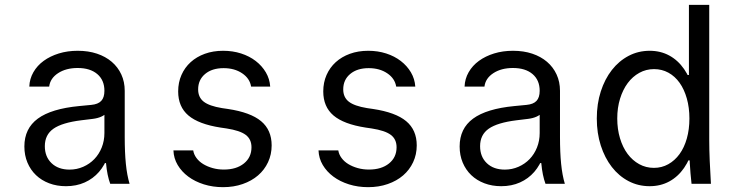

<svg xmlns="http://www.w3.org/2000/svg" viewBox="-20 -760 3040 794"><path d="M411.8 -384.6Q411.8 -356.8 398.7 -342.8Q385.6 -328.8 357.2 -326.2L307.4 -321.4Q192.2 -310.4 136.5 -269.5Q80.8 -228.6 80.8 -154.2Q80.8 -117.8 93.5 -87.6Q106.2 -57.4 128.9 -35.7Q151.6 -14 183.3 -2Q215 10 252.8 10Q295.6 10 330.3 -5.5Q365 -21 389.4 -49.1Q413.8 -77.2 427.3 -116.8Q440.8 -156.4 440.8 -205.6L388.4 -85.6H418.4Q420.8 -59 425.2 -37.9Q429.6 -16.8 435.8 0H515.8Q505.2 -35.4 500.5 -82.5Q495.8 -129.6 495.8 -193V-384.4Q495.8 -421.6 481.7 -452.1Q467.6 -482.6 442.1 -504.4Q416.6 -526.2 381 -538.1Q345.4 -550 301.4 -550Q259 -550 223.2 -538.9Q187.4 -527.8 160.6 -508.3Q133.8 -488.8 118.1 -461.4Q102.4 -434 101.2 -402H183.4Q187.6 -436.2 220.3 -457.5Q253 -478.8 301.2 -478.8Q352.8 -478.8 382.3 -453.7Q411.8 -428.6 411.8 -384.6ZM411.8 -313V-210Q411.8 -177.8 400.7 -150.1Q389.6 -122.4 370.2 -102.2Q350.8 -82 324.2 -70.3Q297.6 -58.6 267.6 -58.6Q221 -58.6 193.2 -85.2Q165.4 -111.8 165.4 -155.6Q165.4 -202.8 201.2 -227.8Q237 -252.8 316.2 -262.6L363.8 -268.4Q404 -273.4 423 -295Q442 -316.6 442 -359.8Z M697.2 -138Q698.4 -105.4 714.7 -77.8Q731 -50.2 758.6 -29.7Q786.2 -9.2 823.1 2.4Q860 14 902.4 14Q946.4 14 983.5 1.1Q1020.6 -11.8 1047.1 -34.6Q1073.6 -57.4 1088.5 -89.3Q1103.4 -121.2 1103.4 -158.8Q1103.4 -222.4 1059.7 -258.9Q1016 -295.4 922.4 -309.4L897.8 -313Q845.4 -321.6 822.4 -339.6Q799.4 -357.6 799.4 -390.4Q799.4 -430 828.2 -454.1Q857 -478.2 904.6 -478.2Q949.8 -478.2 981.4 -456.9Q1013 -435.6 1018.4 -402H1097.4Q1095.2 -434 1079.3 -460.9Q1063.4 -487.8 1037.4 -507.8Q1011.4 -527.8 977 -538.9Q942.6 -550 902.6 -550Q861.2 -550 827.1 -537.6Q793 -525.2 768.5 -503Q744 -480.8 730.4 -449.9Q716.8 -419 716.8 -382Q716.8 -318.4 759.2 -282.4Q801.6 -246.4 892.2 -232.4L916.8 -228.8Q972.4 -220.2 996.2 -202.2Q1020 -184.2 1020 -151Q1020 -109.2 988.7 -84Q957.4 -58.8 905.8 -58.8Q881 -58.8 859.1 -65Q837.2 -71.2 820.2 -81.6Q803.2 -92 792.4 -106.7Q781.6 -121.4 779 -138Z M1297.2 -138Q1298.4 -105.4 1314.7 -77.8Q1331 -50.2 1358.6 -29.7Q1386.2 -9.2 1423.1 2.4Q1460 14 1502.4 14Q1546.4 14 1583.5 1.1Q1620.6 -11.8 1647.1 -34.6Q1673.6 -57.4 1688.5 -89.3Q1703.4 -121.2 1703.4 -158.8Q1703.4 -222.4 1659.7 -258.9Q1616 -295.4 1522.4 -309.4L1497.8 -313Q1445.4 -321.6 1422.4 -339.6Q1399.4 -357.6 1399.4 -390.4Q1399.4 -430 1428.2 -454.1Q1457 -478.2 1504.6 -478.2Q1549.8 -478.2 1581.4 -456.9Q1613 -435.6 1618.4 -402H1697.4Q1695.2 -434 1679.3 -460.9Q1663.4 -487.8 1637.4 -507.8Q1611.4 -527.8 1577 -538.9Q1542.6 -550 1502.6 -550Q1461.2 -550 1427.1 -537.6Q1393 -525.2 1368.5 -503Q1344 -480.8 1330.4 -449.9Q1316.8 -419 1316.8 -382Q1316.8 -318.4 1359.2 -282.4Q1401.6 -246.4 1492.2 -232.4L1516.8 -228.8Q1572.4 -220.2 1596.2 -202.2Q1620 -184.2 1620 -151Q1620 -109.2 1588.7 -84Q1557.4 -58.8 1505.8 -58.8Q1481 -58.8 1459.1 -65Q1437.2 -71.2 1420.2 -81.6Q1403.2 -92 1392.4 -106.7Q1381.6 -121.4 1379 -138Z M2211.8 -384.6Q2211.8 -356.8 2198.7 -342.8Q2185.6 -328.8 2157.2 -326.2L2107.4 -321.4Q1992.2 -310.4 1936.5 -269.5Q1880.8 -228.6 1880.8 -154.2Q1880.8 -117.8 1893.5 -87.6Q1906.2 -57.4 1928.9 -35.7Q1951.6 -14 1983.3 -2Q2015 10 2052.8 10Q2095.6 10 2130.3 -5.5Q2165 -21 2189.4 -49.1Q2213.8 -77.2 2227.3 -116.8Q2240.8 -156.4 2240.8 -205.6L2188.4 -85.6H2218.4Q2220.8 -59 2225.2 -37.9Q2229.6 -16.8 2235.8 0H2315.8Q2305.2 -35.4 2300.5 -82.5Q2295.8 -129.6 2295.8 -193V-384.4Q2295.8 -421.6 2281.7 -452.1Q2267.6 -482.6 2242.1 -504.4Q2216.6 -526.2 2181 -538.1Q2145.4 -550 2101.4 -550Q2059 -550 2023.2 -538.9Q1987.4 -527.8 1960.6 -508.3Q1933.8 -488.8 1918.1 -461.4Q1902.4 -434 1901.2 -402H1983.4Q1987.6 -436.2 2020.3 -457.5Q2053 -478.8 2101.2 -478.8Q2152.8 -478.8 2182.3 -453.7Q2211.8 -428.6 2211.8 -384.6ZM2211.8 -313V-210Q2211.8 -177.8 2200.7 -150.1Q2189.6 -122.4 2170.2 -102.2Q2150.8 -82 2124.2 -70.3Q2097.6 -58.6 2067.6 -58.6Q2021 -58.6 1993.2 -85.2Q1965.4 -111.8 1965.4 -155.6Q1965.4 -202.8 2001.2 -227.8Q2037 -252.8 2116.2 -262.6L2163.8 -268.4Q2204 -273.4 2223 -295Q2242 -316.6 2242 -359.8Z M2666.4 10Q2711.6 10 2747.7 -9.6Q2783.8 -29.2 2808.9 -65.5Q2834 -101.8 2847.7 -153.5Q2861.4 -205.2 2861.4 -270Q2861.4 -334.8 2847.7 -386.5Q2834 -438.2 2808.9 -474.5Q2783.8 -510.8 2747.7 -530.4Q2711.6 -550 2666.8 -550Q2619.6 -550 2579.6 -529Q2539.6 -508 2510.3 -470.5Q2481 -433 2464.5 -381.8Q2448 -330.6 2448 -270Q2448 -209.4 2464.5 -158.2Q2481 -107 2510.1 -69.5Q2539.2 -32 2579.2 -11Q2619.2 10 2666.4 10ZM2684.2 -65.8Q2651.2 -65.8 2623.3 -81.2Q2595.4 -96.6 2575.3 -123.6Q2555.2 -150.6 2543.9 -188.4Q2532.6 -226.2 2532.6 -270Q2532.6 -314.4 2544.2 -351.9Q2555.8 -389.4 2575.9 -416.4Q2596 -443.4 2623.9 -458.8Q2651.8 -474.2 2684.8 -474.2Q2717.2 -474.2 2744.2 -459.4Q2771.2 -444.6 2790.4 -417.6Q2809.6 -390.6 2820.3 -352.8Q2831 -315 2831 -270Q2831 -225 2820.3 -187.2Q2809.6 -149.4 2790.1 -122.7Q2770.6 -96 2743.6 -80.9Q2716.6 -65.8 2684.2 -65.8ZM2839.8 0H2920Q2917 -48 2915 -95Q2913 -142 2913 -180V-740H2829V-449.8H2821L2846.8 -250L2830.4 -170Q2830.4 -125.6 2832.6 -85Q2834.8 -44.4 2839.8 0ZM2817.8 -96.8H2827.8H2831.8H2841.8L2829.8 -108.8Z"/></svg>

Font: CommitMonoV142 ExtLt
Style: Regular
Weight: 200
Monospace: yes
Designer: Eigil Nikolajsen
Foundry: Eigil Nikolajsen
Version: Version 1.142